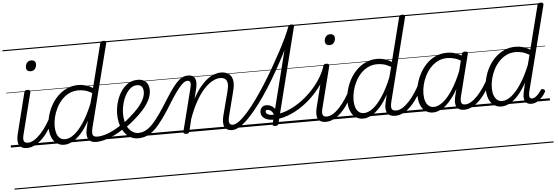

<svg xmlns="http://www.w3.org/2000/svg" viewBox="-68 -1140 5129 1765"><g transform="rotate(-5 2496.0 -257.5)"><path d="M149 17Q121 17 102.5 7.5Q84 -2 75 -19.5Q66 -37 66 -62.5Q66 -88 74 -120L168 -495Q171 -506 177.5 -510.5Q184 -515 197 -515Q213 -515 219 -509Q225 -503 223 -492L129 -120Q116 -74 122.5 -52.5Q129 -31 161 -31Q171 -31 175.5 -23.5Q180 -16 178.5 -7Q177 2 169.5 9.5Q162 17 149 17ZM243 -683Q224 -683 213 -693Q202 -703 202 -722Q202 -746 216 -764Q230 -782 256 -782Q275 -782 286 -772Q297 -762 297 -742Q297 -719 283 -701Q269 -683 243 -683ZM0 378H300V388H0ZM0 -20H300V0H0ZM0 -505H300V-500H0ZM0 -898H300V-888H0Z M148 17Q138 17 133 9.5Q128 2 129 -7Q130 -16 138 -23.5Q146 -31 161 -31Q188 -31 218.5 -49.5Q249 -68 279.5 -101Q310 -134 339.5 -178.5Q369 -223 394 -276Q399 -286 407.5 -286Q416 -286 422.5 -279.5Q429 -273 425 -263Q399 -203 367.5 -152Q336 -101 300.5 -63Q265 -25 226.5 -4Q188 17 148 17ZM300 378V388ZM300 -20V0ZM300 -505V-500ZM300 -898V-888Z M491 17Q452 17 422.5 -4Q393 -25 377 -63.5Q361 -102 361 -156Q361 -203 374 -253.5Q387 -304 412 -351Q437 -398 474.5 -436Q512 -474 560.5 -496.5Q609 -519 669 -519Q701 -519 735.5 -509Q770 -499 800 -480L902 -883Q905 -894 912 -898.5Q919 -903 932 -903Q949 -903 954.5 -896.5Q960 -890 956 -878L764 -120Q752 -73 759 -52Q766 -31 801 -31Q809 -31 813 -23.5Q817 -16 815.5 -7Q814 2 807.5 9.5Q801 17 789 17Q762 17 743.5 9Q725 1 715.5 -15Q706 -31 704 -53Q702 -75 708 -104L726 -184Q687 -112 646.5 -68Q606 -24 567 -3.5Q528 17 491 17ZM504 -33Q543 -33 586.5 -66Q630 -99 676 -167.5Q722 -236 764 -340L789 -434Q752 -456 721.5 -463Q691 -470 664 -470Q617 -470 578 -451Q539 -432 509.5 -400Q480 -368 459.5 -327.5Q439 -287 428.5 -244Q418 -201 418 -160Q418 -123 427 -94.5Q436 -66 455.5 -49.5Q475 -33 504 -33ZM300 378H941V388H300ZM300 -20H941V0H300ZM300 -505H941V-500H300ZM300 -898H941V-888H300Z M789 17Q777 17 772.5 9.5Q768 2 770.5 -7Q773 -16 781.5 -23.5Q790 -31 802 -31Q848 -31 908 -54.5Q968 -78 1036 -126Q1044 -131 1050 -128Q1056 -125 1060 -117Q1064 -109 1063 -101Q1062 -93 1055 -88Q1003 -52 954 -28.5Q905 -5 863 6Q821 17 789 17ZM941 378V388ZM941 -20V0ZM941 -505V-500ZM941 -898V-888Z M1035 -123Q1056 -136 1076 -152Q1096 -168 1115 -185Q1160 -223 1193 -260.5Q1226 -298 1244 -334.5Q1262 -371 1262 -405Q1262 -436 1248 -453Q1234 -470 1205 -470Q1194 -470 1189.5 -477Q1185 -484 1186.5 -494Q1188 -504 1195.5 -511.5Q1203 -519 1215 -519Q1249 -519 1272 -506Q1295 -493 1306.5 -469.5Q1318 -446 1318 -414Q1318 -372 1297 -328Q1276 -284 1237 -239.5Q1198 -195 1144 -150Q1123 -132 1101 -115Q1079 -98 1056 -83ZM941 378H1385V388H941ZM941 -20H1385V0H941ZM941 -505H1385V-500H941ZM941 -898H1385V-888H941Z M1174 17Q1141 17 1114 5Q1087 -7 1066 -28.5Q1045 -50 1030 -80Q1015 -110 1007.5 -145Q1000 -180 1000 -219Q1000 -269 1013.5 -321.5Q1027 -374 1054 -418.5Q1081 -463 1121.5 -491Q1162 -519 1216 -519Q1226 -519 1230 -511.5Q1234 -504 1232.5 -494Q1231 -484 1224 -477Q1217 -470 1205 -470Q1176 -470 1152.5 -454Q1129 -438 1110.5 -412Q1092 -386 1079.5 -353Q1067 -320 1060.5 -285.5Q1054 -251 1054 -220Q1054 -181 1062.5 -146.5Q1071 -112 1088 -86.5Q1105 -61 1128.5 -46.5Q1152 -32 1181 -32Q1216 -32 1248 -48.5Q1280 -65 1313.5 -100.5Q1347 -136 1385 -191Q1423 -246 1471 -323Q1510 -385 1539.5 -423.5Q1569 -462 1592.5 -482.5Q1616 -503 1636.5 -510.5Q1657 -518 1678 -518Q1688 -518 1692 -510.5Q1696 -503 1694.5 -494Q1693 -485 1686.5 -477.5Q1680 -470 1668 -470Q1657 -470 1643 -462Q1629 -454 1610 -434.5Q1591 -415 1565 -379.5Q1539 -344 1505 -290Q1455 -207 1413 -148.5Q1371 -90 1333.5 -53Q1296 -16 1257.5 0.5Q1219 17 1174 17ZM1385 378H1510V388H1385ZM1385 -20H1510V0H1385ZM1385 -505H1510V-500H1385ZM1385 -898H1510V-888H1385Z M2043 17Q2016 17 1998 8Q1980 -1 1971.5 -19Q1963 -37 1963 -62.5Q1963 -88 1971 -120L2029 -343Q2040 -385 2037.5 -412.5Q2035 -440 2019 -454.5Q2003 -469 1971 -469Q1940 -469 1903 -450Q1866 -431 1826.5 -390Q1787 -349 1748.5 -282Q1710 -215 1675 -119L1647 -4Q1645 6 1638.5 10.5Q1632 15 1617 15Q1605 15 1597.5 10Q1590 5 1592 -5L1692 -401Q1701 -435 1696 -452.5Q1691 -470 1670 -470Q1659 -470 1654.5 -477.5Q1650 -485 1651.5 -494Q1653 -503 1660 -510.5Q1667 -518 1679 -518Q1703 -518 1719 -510Q1735 -502 1742.5 -486.5Q1750 -471 1751 -449.5Q1752 -428 1746 -401L1721 -298Q1753 -360 1787 -402Q1821 -444 1855 -470Q1889 -496 1921.5 -507.5Q1954 -519 1982 -519Q2024 -519 2052 -500.5Q2080 -482 2089 -442Q2098 -402 2081 -339L2025 -119Q2013 -73 2019 -52Q2025 -31 2055 -31Q2065 -31 2069 -23.5Q2073 -16 2072 -7Q2071 2 2063.5 9.5Q2056 17 2043 17ZM1510 378H2194V388H1510ZM1510 -20H2194V0H1510ZM1510 -505H2194V-500H1510ZM1510 -898H2194V-888H1510Z M2043 17Q2032 17 2028 9.5Q2024 2 2025.5 -7Q2027 -16 2033.5 -23.5Q2040 -31 2051 -31Q2077 -31 2113 -58.5Q2149 -86 2190.5 -133Q2232 -180 2276.5 -242Q2321 -304 2365.5 -374Q2410 -444 2451.5 -516Q2493 -588 2529.5 -656Q2566 -724 2593.5 -782Q2621 -840 2636 -881Q2639 -890 2646 -893.5Q2653 -897 2661 -897Q2669 -897 2673.5 -892.5Q2678 -888 2675 -881Q2658 -833 2629 -768.5Q2600 -704 2562.5 -631Q2525 -558 2482 -482.5Q2439 -407 2392.5 -334Q2346 -261 2298.5 -198Q2251 -135 2205.5 -86.5Q2160 -38 2118.5 -10.5Q2077 17 2043 17ZM2194 378H2219V388H2194ZM2194 -20H2219V0H2194ZM2194 -505H2219V-500H2194ZM2194 -898H2219V-888H2194Z M2439 14Q2427 14 2420 9.5Q2413 5 2416 -6L2636 -881Q2639 -893 2646 -897.5Q2653 -902 2666 -902Q2682 -902 2687.5 -896.5Q2693 -891 2689 -880L2469 -4Q2467 5 2460 9.5Q2453 14 2439 14ZM2219 378H2733V388H2219ZM2219 -20H2733V0H2219ZM2219 -505H2733V-500H2219ZM2219 -898H2733V-888H2219Z M2422 -45Q2393 -45 2368 -54.5Q2343 -64 2328.5 -81.5Q2314 -99 2314 -123Q2314 -149 2330 -166Q2346 -183 2374 -183Q2400 -183 2422.5 -169Q2445 -155 2456.5 -131.5Q2468 -108 2461 -79L2432 -66Q2438 -89 2429.5 -105.5Q2421 -122 2407 -131Q2393 -140 2380 -140Q2362 -140 2362 -124Q2362 -110 2379 -100Q2396 -90 2427 -90Q2485 -90 2546.5 -112Q2608 -134 2667 -173Q2726 -212 2777.5 -263.5Q2829 -315 2867.5 -373.5Q2906 -432 2927 -494Q2929 -500 2934.5 -503.5Q2940 -507 2949 -507Q2960 -507 2964 -502.5Q2968 -498 2965 -490Q2944 -423 2903 -358.5Q2862 -294 2808 -237.5Q2754 -181 2690 -137.5Q2626 -94 2557.5 -69.5Q2489 -45 2422 -45ZM2733 378V388ZM2733 -20V0ZM2733 -505V-500ZM2733 -898V-888Z M2907 17Q2879 17 2860.5 7.5Q2842 -2 2833 -19.5Q2824 -37 2824 -62.5Q2824 -88 2832 -120L2926 -495Q2929 -506 2935.5 -510.5Q2942 -515 2955 -515Q2971 -515 2977 -509Q2983 -503 2981 -492L2887 -120Q2874 -74 2880.5 -52.5Q2887 -31 2919 -31Q2929 -31 2933.5 -23.5Q2938 -16 2936.5 -7Q2935 2 2927.5 9.5Q2920 17 2907 17ZM3001 -683Q2982 -683 2971 -693Q2960 -703 2960 -722Q2960 -746 2974 -764Q2988 -782 3014 -782Q3033 -782 3044 -772Q3055 -762 3055 -742Q3055 -719 3041 -701Q3027 -683 3001 -683ZM2733 378H3058V388H2733ZM2733 -20H3058V0H2733ZM2733 -505H3058V-500H2733ZM2733 -898H3058V-888H2733Z M2906 17Q2896 17 2891 9.5Q2886 2 2887 -7Q2888 -16 2896 -23.5Q2904 -31 2919 -31Q2946 -31 2976.5 -49.5Q3007 -68 3037.5 -101Q3068 -134 3097.5 -178.5Q3127 -223 3152 -276Q3157 -286 3165.5 -286Q3174 -286 3180.5 -279.5Q3187 -273 3183 -263Q3157 -203 3125.5 -152Q3094 -101 3058.5 -63Q3023 -25 2984.5 -4Q2946 17 2906 17ZM3058 378V388ZM3058 -20V0ZM3058 -505V-500ZM3058 -898V-888Z M3249 17Q3210 17 3180.5 -4Q3151 -25 3135 -63.5Q3119 -102 3119 -156Q3119 -203 3132 -253.5Q3145 -304 3170 -351Q3195 -398 3232.5 -436Q3270 -474 3318.5 -496.5Q3367 -519 3427 -519Q3459 -519 3493.5 -509Q3528 -499 3558 -480L3660 -883Q3663 -894 3670 -898.5Q3677 -903 3690 -903Q3707 -903 3712.5 -896.5Q3718 -890 3714 -878L3522 -120Q3510 -73 3517 -52Q3524 -31 3559 -31Q3567 -31 3571 -23.5Q3575 -16 3573.5 -7Q3572 2 3565.5 9.5Q3559 17 3547 17Q3520 17 3501.5 9Q3483 1 3473.5 -15Q3464 -31 3462 -53Q3460 -75 3466 -104L3484 -184Q3445 -112 3404.5 -68Q3364 -24 3325 -3.5Q3286 17 3249 17ZM3262 -33Q3301 -33 3344.5 -66Q3388 -99 3434 -167.5Q3480 -236 3522 -340L3547 -434Q3510 -456 3479.5 -463Q3449 -470 3422 -470Q3375 -470 3336 -451Q3297 -432 3267.5 -400Q3238 -368 3217.5 -327.5Q3197 -287 3186.5 -244Q3176 -201 3176 -160Q3176 -123 3185 -94.5Q3194 -66 3213.5 -49.5Q3233 -33 3262 -33ZM3058 378H3699V388H3058ZM3058 -20H3699V0H3058ZM3058 -505H3699V-500H3058ZM3058 -898H3699V-888H3058Z M3547 17Q3537 17 3532 9.5Q3527 2 3528 -7Q3529 -16 3537 -23.5Q3545 -31 3560 -31Q3587 -31 3617.5 -49.5Q3648 -68 3678.5 -101Q3709 -134 3738.5 -178.5Q3768 -223 3793 -276Q3798 -286 3806.5 -286Q3815 -286 3821.5 -279.5Q3828 -273 3824 -263Q3798 -203 3766.5 -152Q3735 -101 3699.5 -63Q3664 -25 3625.5 -4Q3587 17 3547 17ZM3699 378V388ZM3699 -20V0ZM3699 -505V-500ZM3699 -898V-888Z M3894 17Q3855 17 3825.5 -4Q3796 -25 3780.5 -63.5Q3765 -102 3765 -156Q3765 -202 3777.5 -252Q3790 -302 3815 -349.5Q3840 -397 3877 -435.5Q3914 -474 3962.5 -496.5Q4011 -519 4071 -519Q4109 -519 4147.5 -506.5Q4186 -494 4219 -470L4209 -425Q4167 -452 4132 -461Q4097 -470 4066 -470Q4020 -470 3981.5 -451Q3943 -432 3913 -400Q3883 -368 3862.5 -327.5Q3842 -287 3831.5 -244Q3821 -201 3821 -160Q3821 -123 3830.5 -94.5Q3840 -66 3859 -49.5Q3878 -33 3907 -33Q3946 -33 3991.5 -68.5Q4037 -104 4083.5 -176Q4130 -248 4173 -357L4191 -314Q4143 -197 4092 -123.5Q4041 -50 3991 -16.5Q3941 17 3894 17ZM4182 17Q4156 17 4138.5 8Q4121 -1 4112 -18.5Q4103 -36 4103 -61Q4103 -86 4111 -117L4205 -495Q4209 -506 4215.5 -510.5Q4222 -515 4235 -515Q4252 -515 4257.5 -508.5Q4263 -502 4259 -490L4165 -117Q4153 -71 4160 -51Q4167 -31 4195 -31Q4204 -31 4208.5 -23.5Q4213 -16 4211.5 -7Q4210 2 4203 9.5Q4196 17 4182 17ZM3699 378H4334V388H3699ZM3699 -20H4334V0H3699ZM3699 -505H4334V-500H3699ZM3699 -898H4334V-888H3699Z M4182 17Q4172 17 4167 9.5Q4162 2 4163 -7Q4164 -16 4172 -23.5Q4180 -31 4195 -31Q4222 -31 4252.5 -49.5Q4283 -68 4313.5 -101Q4344 -134 4373.5 -178.5Q4403 -223 4428 -276Q4433 -286 4441.5 -286Q4450 -286 4456.5 -279.5Q4463 -273 4459 -263Q4433 -203 4401.5 -152Q4370 -101 4334.5 -63Q4299 -25 4260.5 -4Q4222 17 4182 17ZM4334 378V388ZM4334 -20V0ZM4334 -505V-500ZM4334 -898V-888Z M4526 17Q4486 17 4456.5 -4Q4427 -25 4411.5 -63.5Q4396 -102 4396 -156Q4396 -203 4408.5 -253.5Q4421 -304 4446 -351Q4471 -398 4508.5 -436Q4546 -474 4594.5 -496.5Q4643 -519 4703 -519Q4736 -519 4770.5 -509.5Q4805 -500 4835 -480L4937 -883Q4940 -894 4946.5 -898.5Q4953 -903 4967 -903Q4983 -903 4988.5 -896.5Q4994 -890 4991 -878L4793 -100Q4785 -67 4789.5 -49.5Q4794 -32 4813 -32Q4828 -32 4843 -42Q4858 -52 4872.5 -68Q4887 -84 4899 -102Q4905 -110 4911 -111Q4917 -112 4925 -106Q4936 -100 4937.5 -93.5Q4939 -87 4934 -80Q4921 -56 4900.5 -34Q4880 -12 4855.5 2Q4831 16 4802 16Q4775 16 4758.5 3.5Q4742 -9 4737.5 -34.5Q4733 -60 4741 -97Q4746 -119 4751 -141Q4756 -163 4761 -184Q4722 -113 4681.5 -68.5Q4641 -24 4602 -3.5Q4563 17 4526 17ZM4452 -160Q4452 -123 4461.5 -94.5Q4471 -66 4490 -49.5Q4509 -33 4538 -33Q4577 -33 4621 -66.5Q4665 -100 4711 -168.5Q4757 -237 4800 -342L4824 -434Q4787 -456 4756 -463Q4725 -470 4698 -470Q4651 -470 4612.5 -451Q4574 -432 4544 -400Q4514 -368 4493.5 -327.5Q4473 -287 4462.5 -244Q4452 -201 4452 -160ZM4334 378H4975V388H4334ZM4334 -20H4975V0H4334ZM4334 -505H4975V-500H4334ZM4334 -898H4975V-888H4334Z"/></g></svg>

Font: Playwrite DE SAS Guides
Style: Regular
Weight: 400
Designer: Veronika Burian, José Scaglione
Foundry: TypeTogether
Version: Version 1.003